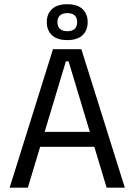

<svg xmlns="http://www.w3.org/2000/svg" viewBox="-20 -866 620 886"><path d="M24.5 0 224.5 -639H355.5L556 0H472L296.5 -583H284L108.5 0ZM144.5 -188.5V-257.5H435.5V-188.5ZM196 -763V-764.5Q196 -802 220 -824.2Q244 -846.5 290.5 -846.5Q337 -846.5 360.8 -824.2Q384.5 -802 384.5 -764.5V-763Q384.5 -726 360.8 -703.5Q337 -681 290.5 -681Q244 -681 220 -703.5Q196 -726 196 -763ZM245 -763Q245 -743.5 256.8 -732.8Q268.5 -722 290.5 -722Q313 -722 324.5 -732.8Q336 -743.5 336 -763V-764.5Q336 -784 324.5 -794.8Q313 -805.5 290.5 -805.5Q268.5 -805.5 256.8 -794.8Q245 -784 245 -764.5Z"/></svg>

Font: Anek Odia
Style: Regular
Weight: 400
Designer: Yesha Goshar & Mahesh Sahu (Odia), Yesha Goshar (Latin)
Foundry: Ek Type
Version: Version 1.003